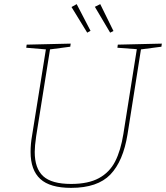

<svg xmlns="http://www.w3.org/2000/svg" viewBox="-20 -903 803 929"><path d="M763 -692 761 -677 662 -664 597 -253Q576 -123 514 -58.5Q452 6 324 6Q222 6 175 -37Q128 -80 128 -168Q128 -207 135 -246L202 -664L107 -672L109 -687L322 -692L320 -677L222 -664L155 -244Q148 -195 148 -168Q148 -88 189 -50.5Q230 -13 324 -13Q407 -13 458.5 -41Q510 -69 537 -121.5Q564 -174 577 -255L642 -665L548 -672L550 -687ZM418 -754 402 -745 326 -869 351 -883ZM529 -753 513 -745 439 -870 465 -883Z"/></svg>

Font: Bitter Pro Thin
Style: Italic
Weight: 250
Italic angle: -9°
Designer: Sol Matas, and Bitter project Authors
Foundry: Sol Matas
Version: Version 1.010